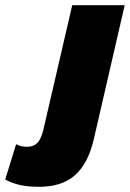

<svg xmlns="http://www.w3.org/2000/svg" viewBox="-172 -520 500 739"><path d="M-21 199Q-62 199 -93 192.5Q-124 186 -152 171L-110 35Q-92 45 -67 45Q-43 45 -28.5 30.5Q-14 16 -5 -21L106 -500H308L189 16Q167 110 116.5 154.5Q66 199 -21 199Z"/></svg>

Font: Prodigy Sans ExtraBold
Style: Italic
Weight: 800
Italic angle: -13°
Designer: Wei Huang
Foundry: Wei Huang
Version: Version 1.003; ttfautohint (v1.8.3)